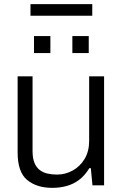

<svg xmlns="http://www.w3.org/2000/svg" viewBox="-20 -894 593 926"><path d="M232 12Q157 12 111 -26Q65 -64 65 -159V-526H137V-166Q137 -131 146 -109Q155 -87 171 -74.5Q187 -62 208.5 -57Q230 -52 255 -52Q295 -52 330.5 -71.5Q366 -91 388 -127.5Q410 -164 410 -215V-526H482V0H426L418 -83H411Q389 -47 361.5 -26.5Q334 -6 301.5 3Q269 12 232 12ZM144 -638V-720H223V-638ZM329 -638V-720H408V-638ZM127 -818V-874H425V-818Z"/></svg>

Font: Archivo SemiBold Light
Style: Regular
Weight: 300
Version: Version 2.001